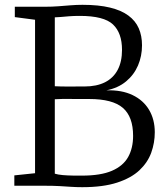

<svg xmlns="http://www.w3.org/2000/svg" viewBox="-20 -771 690 797"><path d="M125.5 -52V-689L41.5 -700V-743H166.5Q196.5 -743 222.5 -745Q248.5 -747 273 -749Q297.5 -751 322.5 -751Q389.5 -751 436.8 -739.5Q484 -728 513.2 -706.2Q542.5 -684.5 556 -653.5Q569.5 -622.5 569.5 -583Q569.5 -538 552.8 -499Q536 -460 503 -432.8Q470 -405.5 421.5 -396Q485 -398 530 -376.5Q575 -355 598.8 -315Q622.5 -275 622.5 -222Q622.5 -178 607.8 -137.2Q593 -96.5 558.8 -64.2Q524.5 -32 466.2 -13Q408 6 321.5 6Q297 6 275.2 4.5Q253.5 3 227.2 1.5Q201 0 162.5 0H39.5V-43ZM207.5 -413Q219 -412.5 236 -412Q253 -411.5 271 -411.8Q289 -412 305 -412Q321 -412 330.5 -412Q381 -412 415.8 -429.5Q450.5 -447 468.5 -481Q486.5 -515 486.5 -564Q486.5 -634 449 -669.5Q411.5 -705 311.5 -705Q287 -705 267.2 -703.5Q247.5 -702 232.5 -700.5Q217.5 -699 207.5 -699ZM207.5 -50Q220.5 -46 240.5 -44.2Q260.5 -42.5 282 -42.2Q303.5 -42 320.5 -42Q398 -42 444.5 -62Q491 -82 511.8 -119Q532.5 -156 532.5 -207Q532.5 -286.5 490 -323.2Q447.5 -360 350.5 -360Q337 -360 317.5 -360Q298 -360 276.8 -360.2Q255.5 -360.5 237.2 -360.2Q219 -360 207.5 -359Z"/></svg>

Font: Merriweather Light
Style: Regular
Weight: 300
Designer: Eben Sorkin
Foundry: Eben Sorkin
Version: Version 2.100